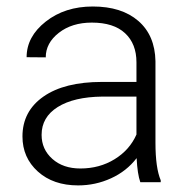

<svg xmlns="http://www.w3.org/2000/svg" viewBox="-20 -558 576 588"><path d="M409.7 0Q400.9 -24.9 398.4 -73.7Q367.7 -33.7 320.1 -12Q272.5 9.8 219.2 9.8Q143.1 9.8 95.9 -32.7Q48.8 -75.2 48.8 -140.1Q48.8 -217.3 113 -262.2Q177.2 -307.1 292 -307.1H397.9V-367.2Q397.9 -423.8 363 -456.3Q328.1 -488.8 261.2 -488.8Q200.2 -488.8 160.2 -457.5Q120.1 -426.3 120.1 -382.3L61.5 -382.8Q61.5 -445.8 120.1 -491.9Q178.7 -538.1 264.2 -538.1Q352.5 -538.1 403.6 -493.9Q454.6 -449.7 456.1 -370.6V-120.6Q456.1 -43.9 472.2 -5.9V0ZM226.1 -42Q284.7 -42 330.8 -70.3Q377 -98.6 397.9 -146V-262.2H293.5Q206.1 -261.2 156.7 -230.2Q107.4 -199.2 107.4 -145Q107.4 -100.6 140.4 -71.3Q173.3 -42 226.1 -42Z"/></svg>

Font: Vazir Thin UI
Style: Thin-UI
Weight: 100
Designer: Saber Rastikerdar
Foundry: Saber Rastikerdar
Version: Version 30.0.0